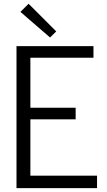

<svg xmlns="http://www.w3.org/2000/svg" viewBox="-20 -980 559 1000"><path d="M86.4 -918 128.9 -960.4 272.9 -816.4 240.7 -784.7ZM65.9 0V-739.7H466.8V-679.2H138.2V-418.9H374V-358.4H138.2V-64.9H485.4V0Z"/></svg>

Font: News Cycle
Style: Regular
Weight: 500
Version: Version 0.5.2